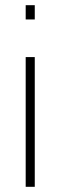

<svg xmlns="http://www.w3.org/2000/svg" viewBox="-20 -720 233 740"><path d="M79 0V-500H114V0ZM79 -645V-700H114V-645Z"/></svg>

Font: Titillium Web[RUS by Daymarius]
Style: Regular
Weight: 200
Designer: Cyrillization by Daymarius
Foundry: Cyrillization by Daymarius
Version: Version 1.002 September 11, 2018